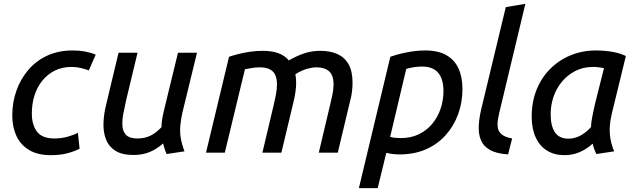

<svg xmlns="http://www.w3.org/2000/svg" viewBox="-20 -796 3309 1001"><path d="M245 13Q176 13 131.5 -14Q87 -41 65.5 -87.5Q44 -134 44 -194Q44 -262 65.5 -323Q87 -384 127.5 -431.5Q168 -479 226.5 -506Q285 -533 359 -533Q394 -533 423.5 -527.5Q453 -522 479 -511L443 -429Q421 -437 399 -442Q377 -447 352 -447Q305 -447 267 -428.5Q229 -410 201.5 -376.5Q174 -343 160 -299Q146 -255 146 -204Q146 -145 173 -109.5Q200 -74 264 -74Q301 -74 335.5 -84Q370 -94 386 -104L395 -21Q372 -8 333.5 2.5Q295 13 245 13Z M677 12Q616 12 581.5 -10Q547 -32 532.5 -69.5Q518 -107 519.5 -154.5Q521 -202 534 -253L598 -521H697L637 -271Q629 -235 622.5 -200.5Q616 -166 618.5 -137Q621 -108 639 -91Q657 -74 697 -74Q734 -74 764 -88.5Q794 -103 822 -133Q822 -151 825 -171Q828 -191 833 -212Q838 -233 842 -250L908 -521H1007L931 -209Q923 -173 920 -139.5Q917 -106 923 -73Q929 -40 942 -7L849 7Q843 -5 838.5 -19Q834 -33 830 -48Q798 -19 760.5 -3.5Q723 12 677 12Z M1054 0 1174 -500Q1195 -507 1222 -514Q1249 -521 1282 -526Q1315 -531 1351 -531Q1395 -531 1429 -519.5Q1463 -508 1486 -481Q1531 -507 1569.5 -519Q1608 -531 1649 -531Q1702 -531 1739.5 -514Q1777 -497 1797.5 -460.5Q1818 -424 1818 -365Q1818 -342 1815 -317.5Q1812 -293 1805 -268L1741 0H1642L1701 -249Q1707 -275 1713 -302.5Q1719 -330 1719 -355Q1719 -404 1695.5 -424.5Q1672 -445 1630 -445Q1609 -445 1581.5 -437.5Q1554 -430 1520 -409Q1522 -398 1523 -387Q1524 -376 1524 -365Q1524 -342 1520.5 -317.5Q1517 -293 1511 -268L1447 0H1348L1407 -249Q1413 -275 1418.5 -302.5Q1424 -330 1424 -355Q1424 -404 1401 -424.5Q1378 -445 1336 -445Q1316 -445 1296 -442Q1276 -439 1257 -435L1152 0Z M1851 185 2015 -500Q2043 -510 2072.5 -517Q2102 -524 2133.5 -528.5Q2165 -533 2197 -533Q2264 -533 2307 -508.5Q2350 -484 2370.5 -439Q2391 -394 2391 -332Q2391 -262 2368.5 -200.5Q2346 -139 2303.5 -91.5Q2261 -44 2200.5 -17.5Q2140 9 2064 9Q2046 9 2028.5 7Q2011 5 1994 1L1949 185ZM2069 -76Q2122 -76 2163.5 -96Q2205 -116 2233.5 -150.5Q2262 -185 2277 -229Q2292 -273 2292 -321Q2292 -383 2265 -416Q2238 -449 2180 -449Q2160 -449 2139.5 -446Q2119 -443 2098 -437L2014 -82Q2027 -79 2041 -77.5Q2055 -76 2069 -76Z M2629 9Q2568 5 2534 -14.5Q2500 -34 2487 -66Q2474 -98 2476 -139.5Q2478 -181 2489 -227L2617 -759L2719 -776L2589 -233Q2581 -202 2576.5 -176Q2572 -150 2575.5 -129.5Q2579 -109 2596 -95Q2613 -81 2650 -74Z M2923 13Q2871 13 2832.5 -10.5Q2794 -34 2773 -79.5Q2752 -125 2752 -188Q2752 -264 2777 -327Q2802 -390 2847.5 -436Q2893 -482 2954.5 -507.5Q3016 -533 3089 -533Q3107 -533 3132.5 -531Q3158 -529 3187 -523Q3216 -517 3243 -504L3171 -209Q3162 -173 3159.5 -139.5Q3157 -106 3162.5 -73Q3168 -40 3182 -7L3089 7Q3083 -5 3078 -18.5Q3073 -32 3070 -47Q3038 -18 3001 -2.5Q2964 13 2923 13ZM2942 -73Q2975 -73 3004 -88Q3033 -103 3061 -133Q3062 -159 3068.5 -191Q3075 -223 3081 -250L3129 -441Q3113 -444 3099.5 -445.5Q3086 -447 3071 -447Q3021 -447 2980.5 -426.5Q2940 -406 2910.5 -371Q2881 -336 2866 -292Q2851 -248 2851 -201Q2851 -156 2862 -127.5Q2873 -99 2893.5 -86Q2914 -73 2942 -73Z"/></svg>

Font: Ubuntu Sans Medium
Style: Italic
Weight: 500
Italic angle: -13.5°
Designer: Dalton Maag Ltd
Foundry: Dalton Maag Ltd
Version: Version 1.006